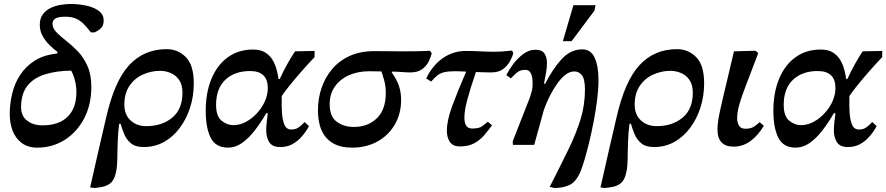

<svg xmlns="http://www.w3.org/2000/svg" viewBox="-20 -728 4454 965"><path d="M168 14Q120 14 89 -9.5Q58 -33 43.5 -71Q29 -109 29 -154Q29 -205 41 -256.5Q53 -308 81 -351Q109 -394 154.5 -423Q200 -452 267 -459L270 -466Q250 -481 229 -501.5Q208 -522 194 -547.5Q180 -573 180 -603Q180 -636 196 -657Q212 -678 236.5 -689Q261 -700 287.5 -704Q314 -708 334 -708Q377 -708 415 -699.5Q453 -691 477 -673Q501 -655 501 -625Q501 -599 487 -586Q473 -573 455 -565H437Q419 -588 402 -606Q385 -624 363 -634Q341 -644 308 -644Q273 -644 258.5 -635Q244 -626 244 -609Q244 -586 263.5 -566Q283 -546 312.5 -523Q342 -500 371 -470Q400 -440 419.5 -396.5Q439 -353 439 -292Q439 -201 402.5 -132Q366 -63 304.5 -24.5Q243 14 168 14ZM338 -373Q262 -372 205 -354Q148 -336 117 -296Q86 -256 86 -189Q86 -145 116.5 -121.5Q147 -98 193 -98Q276 -98 320 -141.5Q364 -185 364 -265Q364 -292 357.5 -320Q351 -348 338 -373Z M455 217 433 214Q455 114 476 24.5Q497 -65 513 -135Q555 -321 629.5 -401Q704 -481 818 -481Q874 -481 914 -441Q954 -401 954 -309Q954 -245 935.5 -187.5Q917 -130 883.5 -85Q850 -40 804 -14.5Q758 11 702 11Q661 11 638.5 -7.5Q616 -26 604.5 -53.5Q593 -81 586 -106H579Q573 -60 572 -24.5Q571 11 570 40Q570 75 568 103.5Q566 132 557 159Q548 184 531.5 195.5Q515 207 495 211Q475 215 455 217ZM716 -94Q794 -94 845.5 -136.5Q897 -179 897 -262Q897 -302 880.5 -326Q864 -350 838 -361Q812 -372 785 -372Q740 -372 698.5 -353.5Q657 -335 631 -297Q605 -259 605 -202Q605 -152 636 -123Q667 -94 716 -94Z M1126 14Q1064 14 1039 -35.5Q1014 -85 1014 -171Q1014 -263 1043 -332.5Q1072 -402 1125.5 -440.5Q1179 -479 1252 -479Q1290 -479 1313.5 -464Q1337 -449 1350.5 -426Q1364 -403 1370.5 -377.5Q1377 -352 1380 -331H1386Q1405 -373 1427 -411.5Q1449 -450 1463 -470L1561 -472V-441Q1524 -402 1490 -363Q1456 -324 1431 -292.5Q1406 -261 1396 -245V-244Q1396 -241 1396 -233Q1395 -200 1397 -164Q1399 -128 1409 -102.5Q1419 -77 1444 -77Q1466 -77 1481.5 -88Q1497 -99 1511 -115L1533 -94Q1528 -84 1516.5 -67Q1505 -50 1487.5 -32Q1470 -14 1445.5 -1.5Q1421 11 1388 11Q1349 11 1333.5 -13Q1318 -37 1318 -74Q1318 -92 1320.5 -113Q1323 -134 1326 -159H1318Q1291 -112 1260.5 -72.5Q1230 -33 1196.5 -9.5Q1163 14 1126 14ZM1153 -99Q1186 -99 1217 -116Q1248 -133 1273 -160.5Q1298 -188 1312 -220.5Q1326 -253 1326 -285Q1326 -371 1237 -371Q1159 -371 1112.5 -327Q1066 -283 1066 -201Q1066 -144 1093.5 -121.5Q1121 -99 1153 -99Z M1750 14Q1696 14 1662 -3.5Q1628 -21 1609.5 -49Q1591 -77 1584.5 -110Q1578 -143 1578 -174Q1578 -232 1596 -285.5Q1614 -339 1649.5 -381Q1685 -423 1738 -447Q1791 -471 1862 -471Q1899 -471 1936.5 -470.5Q1974 -470 2004 -470Q2049 -470 2073.5 -470.5Q2098 -471 2112.5 -471.5Q2127 -472 2140 -473L2150 -461Q2146 -442 2135 -419.5Q2124 -397 2102 -380.5Q2080 -364 2042 -364Q2025 -364 1999.5 -366Q1974 -368 1950 -368L1949 -364Q1974 -329 1985 -296.5Q1996 -264 1996 -226Q1996 -156 1964 -101.5Q1932 -47 1876.5 -16.5Q1821 14 1750 14ZM1897 -369Q1880 -369 1864.5 -369.5Q1849 -370 1837 -370Q1779 -370 1734 -350Q1689 -330 1663 -293Q1637 -256 1637 -204Q1637 -143 1672 -116.5Q1707 -90 1759 -90Q1829 -90 1874 -133.5Q1919 -177 1919 -261Q1919 -295 1911.5 -322Q1904 -349 1897 -369Z M2291 8Q2257 8 2241.5 -14Q2226 -36 2226 -71Q2226 -122 2252 -193Q2278 -264 2323 -368Q2306 -369 2292 -369.5Q2278 -370 2268 -370Q2235 -370 2214.5 -365.5Q2194 -361 2179 -349.5Q2164 -338 2147 -318L2122 -334Q2154 -400 2206 -436Q2258 -472 2322 -472Q2358 -472 2393 -470Q2428 -468 2459 -468Q2485 -468 2507.5 -469.5Q2530 -471 2554 -474L2560 -460Q2556 -445 2544 -422Q2532 -399 2509.5 -381.5Q2487 -364 2449 -364Q2437 -364 2416 -364.5Q2395 -365 2372 -366Q2343 -281 2328.5 -226.5Q2314 -172 2314 -136Q2314 -113 2322.5 -97.5Q2331 -82 2353 -82Q2388 -82 2404 -94Q2420 -106 2432 -116L2453 -98Q2435 -74 2414.5 -49.5Q2394 -25 2364.5 -8.5Q2335 8 2291 8Z M2765 217 2743 211Q2797 105 2836.5 24Q2876 -57 2898 -128.5Q2920 -200 2920 -278Q2920 -331 2904.5 -350Q2889 -369 2867 -369Q2843 -369 2821 -351.5Q2799 -334 2780.5 -307.5Q2762 -281 2747.5 -253.5Q2733 -226 2724.5 -204Q2716 -182 2713 -174L2665 0H2558L2557 -18L2642 -235Q2643 -240 2650 -260.5Q2657 -281 2657 -308Q2657 -377 2621 -377Q2594 -377 2577.5 -363Q2561 -349 2548 -334L2525 -350Q2538 -377 2560 -406.5Q2582 -436 2610.5 -457Q2639 -478 2671 -478Q2704 -478 2716.5 -459Q2729 -440 2729 -411Q2729 -390 2725 -366Q2721 -342 2714 -307H2720Q2758 -382 2803 -431Q2848 -480 2907 -480Q2949 -480 2968.5 -438.5Q2988 -397 2988 -325Q2988 -282 2981.5 -229Q2975 -176 2964.5 -121Q2954 -66 2942 -16Q2930 34 2918.5 72.5Q2907 111 2899 131Q2876 186 2843 201.5Q2810 217 2765 217ZM2853 -521H2809L2862 -702H2973L2968 -675Z M3020 217 2998 214Q3020 114 3041 24.5Q3062 -65 3078 -135Q3120 -321 3194.5 -401Q3269 -481 3383 -481Q3439 -481 3479 -441Q3519 -401 3519 -309Q3519 -245 3500.5 -187.5Q3482 -130 3448.5 -85Q3415 -40 3369 -14.5Q3323 11 3267 11Q3226 11 3203.5 -7.5Q3181 -26 3169.5 -53.5Q3158 -81 3151 -106H3144Q3138 -60 3137 -24.5Q3136 11 3135 40Q3135 75 3133 103.5Q3131 132 3122 159Q3113 184 3096.5 195.5Q3080 207 3060 211Q3040 215 3020 217ZM3281 -94Q3359 -94 3410.5 -136.5Q3462 -179 3462 -262Q3462 -302 3445.5 -326Q3429 -350 3403 -361Q3377 -372 3350 -372Q3305 -372 3263.5 -353.5Q3222 -335 3196 -297Q3170 -259 3170 -202Q3170 -152 3201 -123Q3232 -94 3281 -94Z M3667 9Q3586 9 3586 -78Q3586 -112 3599.5 -174Q3613 -236 3632 -313.5Q3651 -391 3669 -470L3777 -473L3791 -461Q3756 -368 3732 -306.5Q3708 -245 3696.5 -205Q3685 -165 3685 -135Q3685 -113 3694 -97Q3703 -81 3727 -81Q3755 -81 3771 -92.5Q3787 -104 3798 -114L3819 -96Q3791 -48 3752.5 -19.5Q3714 9 3667 9Z M3979 14Q3917 14 3892 -35.5Q3867 -85 3867 -171Q3867 -263 3896 -332.5Q3925 -402 3978.5 -440.5Q4032 -479 4105 -479Q4143 -479 4166.5 -464Q4190 -449 4203.5 -426Q4217 -403 4223.5 -377.5Q4230 -352 4233 -331H4239Q4258 -373 4280 -411.5Q4302 -450 4316 -470L4414 -472V-441Q4377 -402 4343 -363Q4309 -324 4284 -292.5Q4259 -261 4249 -245V-244Q4249 -241 4249 -233Q4248 -200 4250 -164Q4252 -128 4262 -102.5Q4272 -77 4297 -77Q4319 -77 4334.5 -88Q4350 -99 4364 -115L4386 -94Q4381 -84 4369.5 -67Q4358 -50 4340.5 -32Q4323 -14 4298.5 -1.5Q4274 11 4241 11Q4202 11 4186.5 -13Q4171 -37 4171 -74Q4171 -92 4173.5 -113Q4176 -134 4179 -159H4171Q4144 -112 4113.5 -72.5Q4083 -33 4049.5 -9.5Q4016 14 3979 14ZM4006 -99Q4039 -99 4070 -116Q4101 -133 4126 -160.5Q4151 -188 4165 -220.5Q4179 -253 4179 -285Q4179 -371 4090 -371Q4012 -371 3965.5 -327Q3919 -283 3919 -201Q3919 -144 3946.5 -121.5Q3974 -99 4006 -99Z"/></svg>

Font: STIX Two Text SemiBold
Style: Italic
Weight: 600
Italic angle: -12°
Designer: Ross Mills, John Hudson & Paul Hanslow, Tiro Typeworks Ltd; with prior portions MicroPress Inc. and Coen Hoffman, Elsevi
Foundry: Tiro Typeworks Ltd
Version: Version 2.13 b171